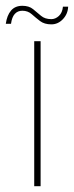

<svg xmlns="http://www.w3.org/2000/svg" viewBox="-32 -642 255 662"><path d="M-12 -560Q-8 -589 6 -605.5Q20 -622 45 -622Q68 -622 82 -610.5Q96 -599 109.5 -587.5Q123 -576 145 -576Q159 -576 171 -587Q183 -598 185 -619H203Q202 -594 185 -576Q168 -558 145 -558Q121 -558 106 -569.5Q91 -581 77.5 -593Q64 -605 45 -605Q29 -605 19 -594Q9 -583 6 -560ZM86 -500H108V0H86Z"/></svg>

Font: Albert Sans Thin
Style: Regular
Weight: 250
Designer: Andreas Rasmussen
Foundry: a.Foundry
Version: Version 1.025